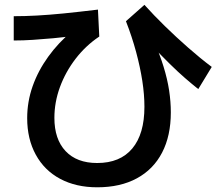

<svg xmlns="http://www.w3.org/2000/svg" viewBox="-20 -776 920 808"><path d="M94.4 -278.9Q94.4 -347.8 117.2 -412.8Q140 -477.8 182.8 -537.2Q225.6 -596.7 285.6 -646.7L298.9 -626.7Q247.8 -618.9 203.3 -615Q158.9 -611.1 118.3 -608.3Q77.8 -605.6 37.8 -605.6V-707.8Q85.6 -707.8 135.6 -710.6Q185.6 -713.3 247.2 -719.4Q308.9 -725.6 392.2 -735.6L397.8 -622.2Q341.1 -584.4 298.3 -528.9Q255.6 -473.3 232.2 -409.4Q208.9 -345.6 208.9 -280Q208.9 -190 256.1 -140Q303.3 -90 388.9 -90Q485.6 -90 536.7 -151.1Q587.8 -212.2 587.8 -326.7Q587.8 -377.8 578.9 -435.6Q570 -493.3 552.8 -557.2Q535.6 -621.1 510 -686.7L587.8 -755.6Q626.7 -712.2 673.9 -666.1Q721.1 -620 771.7 -575.6Q822.2 -531.1 871.1 -494.4L814.4 -401.1Q787.8 -422.2 758.3 -447.8Q728.9 -473.3 695 -506.7Q661.1 -540 621.1 -582.2L627.8 -602.2Q652.2 -547.8 668.3 -495.6Q684.4 -443.3 691.7 -395.6Q698.9 -347.8 698.9 -303.3Q698.9 -204.4 662.2 -133.9Q625.6 -63.3 556.1 -25.6Q486.7 12.2 388.9 12.2Q300 12.2 233.3 -23.3Q166.7 -58.9 130.6 -125Q94.4 -191.1 94.4 -278.9Z"/></svg>

Font: Paperlogy 6 SemiBold
Style: Regular
Weight: 600
Designer: redesigned by Lee Juim, glyphs from Gmarket Sans & Montserrat
Foundry: PT&
Version: Version 1.001